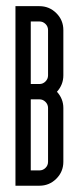

<svg xmlns="http://www.w3.org/2000/svg" viewBox="-20 -591 251 611"><path d="M77.9 -48.7H105.4Q116.6 -48.7 124.7 -56.6Q132.9 -64.6 132.9 -76.2V-247.4Q132.9 -258.6 124.7 -266.8Q116.6 -274.9 105.4 -274.9H77.9ZM29.2 0V-571.4H105.4Q137 -571.4 159.3 -549.1Q181.6 -526.9 181.6 -495.2V-351.1Q181.6 -321.5 161.2 -299Q181.6 -276.6 181.6 -247.4V-76.2Q181.6 -44.6 159.3 -22.3Q137 0 105.4 0ZM105.4 -323.6Q116.6 -323.6 124.7 -331.7Q132.9 -339.9 132.9 -351.1V-495.2Q132.9 -506.9 124.7 -514.8Q116.6 -522.7 105.4 -522.7H77.9V-323.6Z"/></svg>

Font: Marapfhont
Style: Book
Weight: 400
Version: Version 0.15